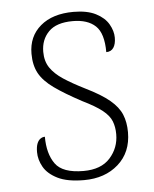

<svg xmlns="http://www.w3.org/2000/svg" viewBox="-45 -582 505 630"><g transform="rotate(-5 207.5 -266.5)"><path d="M207 10Q152 10 120 -6Q88 -22 74.5 -46Q61 -70 61 -95Q61 -112 65 -122.5Q69 -133 76 -138Q83 -143 91 -143Q91 -87 115 -53.5Q139 -20 208 -20Q266 -20 295.5 -53Q325 -86 325 -131Q325 -155 317.5 -174Q310 -193 288 -210.5Q266 -228 223 -249Q167 -279 133.5 -303Q100 -327 85.5 -353.5Q71 -380 71 -418Q71 -475 111 -509Q151 -543 220 -543Q265 -543 293.5 -528.5Q322 -514 335 -491.5Q348 -469 348 -447Q348 -426 340 -414Q332 -402 316 -402Q316 -464 290 -488.5Q264 -513 215 -513Q161 -513 135.5 -487Q110 -461 110 -421Q110 -390 124.5 -368.5Q139 -347 167 -328.5Q195 -310 237 -289Q288 -264 315.5 -241Q343 -218 353.5 -192.5Q364 -167 364 -134Q364 -68 320 -29Q276 10 207 10Z"/></g></svg>

Font: Noto Serif Hentaigana ExtraLight
Style: Regular
Weight: 200
Designer: Kazuhiro Yamada
Foundry: nipponia
Version: Version 1.000